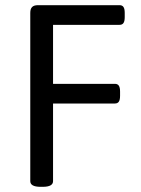

<svg xmlns="http://www.w3.org/2000/svg" viewBox="-20 -720 543 742"><path d="M442 -700H127C106 -700 97 -691 97 -670V-20C97 -6 109 2 137 2H145C173 2 185 -6 185 -20V-320H424C438 -320 444 -329 444 -350V-366C444 -387 438 -396 424 -396H185V-624H442C456 -624 462 -633 462 -654V-670C462 -691 456 -700 442 -700Z"/></svg>

Font: Asap
Style: Regular
Weight: 400
Designer: Pablo Cosgaya
Foundry: Pablo Cosgaya
Version: Version 1.007;PS 001.007;hotconv 1.0.70;makeotf.lib2.5.58329